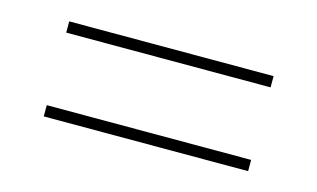

<svg xmlns="http://www.w3.org/2000/svg" viewBox="-40 -542 599 363"><g transform="rotate(15 260.0 -360.0)"><path d="M60 -431H460V-453H60ZM60 -267H460V-289H60Z"/></g></svg>

Font: Aspekta 50
Style: Regular
Weight: 50
Designer: Ivo Dolenc
Version: Version 2.000